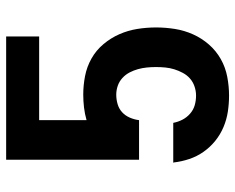

<svg xmlns="http://www.w3.org/2000/svg" viewBox="-92 -684 783 640"><g transform="rotate(-90 300.0 -363.5)"><path d="M302 8Q275 8 248.5 4Q222 0 197 -10.5Q172 -21 151 -38Q130 -55 114.5 -77Q99 -99 90.5 -124.5Q82 -150 79 -176L78 -178H211Q214 -162 221.5 -147.5Q229 -133 241.5 -122Q254 -111 269.5 -106.5Q285 -102 302 -102Q317 -102 332 -107Q347 -112 358.5 -122Q370 -132 377.5 -146Q385 -160 389.5 -174.5Q394 -189 395.5 -204.5Q397 -220 397 -235Q397 -251 395.5 -266Q394 -281 390 -295.5Q386 -310 379 -323.5Q372 -337 360.5 -347.5Q349 -358 334.5 -363Q320 -368 305 -368Q289 -368 273.5 -363.5Q258 -359 246.5 -348.5Q235 -338 228.5 -323Q222 -308 220 -292H88V-735H499V-625H220V-467Q241 -473 262.5 -475.5Q284 -478 305 -478Q336 -478 367 -472Q398 -466 425.5 -450.5Q453 -435 473.5 -410.5Q494 -386 506.5 -357.5Q519 -329 524 -298Q529 -267 529 -235Q529 -204 524 -172.5Q519 -141 506 -112Q493 -83 472 -59Q451 -35 423.5 -19.5Q396 -4 364.5 2Q333 8 302 8Z"/></g></svg>

Font: Iosevka Aile Extrabold
Style: Regular
Weight: 800
Designer: Belleve Invis
Foundry: Belleve Invis
Version: Version 27.3.5; ttfautohint (v1.8.4)